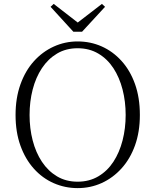

<svg xmlns="http://www.w3.org/2000/svg" viewBox="-20 -952 799 987"><path d="M256 -932 403 -818H356L504 -932L520 -917L402 -789H357L240 -917ZM379 15Q314 15 256 -10.5Q198 -36 154 -85Q110 -134 85 -203.5Q60 -273 60 -361Q60 -448 85 -518Q110 -588 154 -637Q198 -686 256 -712.5Q314 -739 379 -739Q445 -739 502.5 -713.5Q560 -688 604.5 -639Q649 -590 674 -520Q699 -450 699 -361Q699 -274 674 -204.5Q649 -135 604.5 -86Q560 -37 502.5 -11Q445 15 379 15ZM379 -18Q439 -18 485.5 -45.5Q532 -73 563 -120.5Q594 -168 610 -230Q626 -292 626 -361Q626 -430 610 -492Q594 -554 563 -601.5Q532 -649 485.5 -676.5Q439 -704 379 -704Q319 -704 273 -676.5Q227 -649 195.5 -601.5Q164 -554 148 -492Q132 -430 132 -361Q132 -292 148 -230Q164 -168 195.5 -120.5Q227 -73 273 -45.5Q319 -18 379 -18Z"/></svg>

Font: Noto Serif HK ExtraLight
Style: Regular
Weight: 200
Designer: Ryoko NISHIZUKA 西塚涼子 (kana & ideographs); Frank Grießhammer (Latin, Greek & Cyrillic); Wenlong ZHANG 张文龙 (bopomofo); San
Foundry: Adobe
Version: Version 2.002-H1;hotconv 1.1.0;makeotfexe 2.6.0